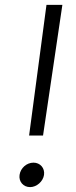

<svg xmlns="http://www.w3.org/2000/svg" viewBox="-20 -765 310 785"><path d="M99 -211H156L235 -745H170ZM60 -50C56 -23 75 0 103 0C130 0 156 -23 160 -50C164 -78 144 -100 117 -100C89 -100 64 -78 60 -50Z"/></svg>

Font: Mluvka Light
Style: Italic
Weight: 300
Italic angle: -8°
Designer: Modified by Jiří Krblich, Original typeface by Gumpita Rahayu
Foundry: Gumpita Rahayu & Jiří Krblich
Version: Version 2.000;Glyphs 3.1.1 (3134)